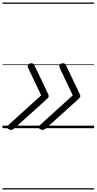

<svg xmlns="http://www.w3.org/2000/svg" viewBox="-20 -1015 765 1520"><path d="M56 11Q47 8 41.5 2.5Q36 -3 36 -9.5Q36 -16 44 -23L306 -260L203 -477Q195 -494 203.5 -504Q212 -514 228 -514Q237 -514 243.5 -510Q250 -506 253 -497L355 -283Q361 -272 363.5 -265.5Q366 -259 366 -254Q366 -247 359 -239.5Q352 -232 338 -219L97 -2Q87 8 76.5 12Q66 16 56 11ZM306 11Q297 8 291.5 2.5Q286 -3 286 -9.5Q286 -16 294 -23L556 -260L453 -477Q445 -494 453.5 -504Q462 -514 478 -514Q487 -514 493.5 -510Q500 -506 503 -497L605 -283Q611 -272 613.5 -265.5Q616 -259 616 -254Q616 -247 609 -239.5Q602 -232 588 -219L347 -2Q337 8 326.5 12Q316 16 306 11ZM0 475H725V485H0ZM0 -20H725V0H0ZM0 -505H725V-500H0ZM0 -995H725V-985H0Z"/></svg>

Font: Playwrite SK Guides
Style: Regular
Weight: 400
Designer: Veronika Burian, José Scaglione
Foundry: TypeTogether
Version: Version 1.003